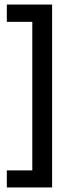

<svg xmlns="http://www.w3.org/2000/svg" viewBox="-20 -704 329 844"><path d="M209 120H122V-669H209ZM209 120H10V45H209ZM209 -608H10V-684H209Z"/></svg>

Font: Bricolage Grotesque 17pt
Style: Regular
Weight: 400
Version: Version 1.001;gftools[0.9.33.dev8+g029e19f]